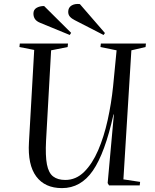

<svg xmlns="http://www.w3.org/2000/svg" viewBox="-20 -954 797 988"><path d="M615 -31 701 -18 699 0H541L534 -12L566 -365H564Q520 -166 458 -76Q396 14 299 14Q211 14 166.5 -46Q122 -106 129 -222L156 -697L80 -712L82 -730H330L328 -712L243 -695L217 -230Q213 -152 221.5 -108Q230 -64 253.5 -46Q277 -28 316 -28Q371 -28 413 -69.5Q455 -111 485 -180.5Q515 -250 534 -336Q553 -422 562 -510L580 -695L497 -712L499 -730H731L729 -712L656 -695ZM365 -850Q349 -858 340 -868Q331 -878 331 -893Q331 -915 348 -925.5Q365 -936 391 -933L520 -784L513 -774ZM188 -836Q168 -844 160 -856Q152 -868 152 -884Q152 -904 168 -913.5Q184 -923 207 -923L346 -785L339 -774Z"/></svg>

Font: Literata 72pt
Style: Italic
Weight: 400
Italic angle: -2°
Designer: Latin by Veronika Burian and Jose Scaglione. Greek by Irene Vlachou. Cyrillic by Vera Evstafieva
Foundry: TypeTogether
Version: Version 3.002